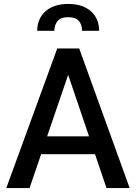

<svg xmlns="http://www.w3.org/2000/svg" viewBox="-20 -958 693 978"><path d="M433.5 -263.5 327.5 -576H327L220 -263.5ZM640.5 0H522.5L464 -172.5H189.5L130.5 0H12L271.5 -711H383.5ZM327 -938Q366 -938 395.5 -927.8Q425 -917.5 444.8 -899.2Q464.5 -881 474.8 -856Q485 -831 485 -801H398Q398 -833.5 381.2 -852Q364.5 -870.5 327 -870.5Q289.5 -870.5 273.2 -850.8Q257 -831 257 -801H169.5Q169.5 -831 180 -856.2Q190.5 -881.5 210.8 -899.8Q231 -918 260.2 -928Q289.5 -938 327 -938Z"/></svg>

Font: Roberto Sans Medium
Style: Regular
Weight: 500
Designer: Google (font) & Cristiano Sobral (main changes)
Version: Version 1.000;October 12, 2021;FontCreator 14.0.0.2814 64-bi